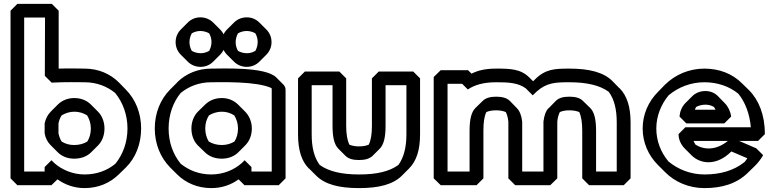

<svg xmlns="http://www.w3.org/2000/svg" viewBox="-20 -915 3970 985"><path d="M516 -256C516 -291 503 -322 482 -343L447 -378L446 -379C424 -401 394 -412 361 -412C328 -412 298 -400 276 -378L241 -343C225 -327 214 -306 209 -282V-231C213 -207 224 -186 240 -170L276 -134L277 -133C299 -112 327 -101 361 -101C397 -101 427 -113 448 -134L483 -169C504 -190 516 -221 516 -256ZM446 -256C446 -231 440 -208 428 -189C411 -178 387 -171 361 -171C336 -171 315 -177 296 -189C289 -200 283 -216 280 -231V-282C283 -297 288 -310 296 -323C314 -334 337 -342 361 -342C386 -342 408 -335 427 -323C438 -305 446 -282 446 -256ZM104 -35V-825H211L210 -526L245 -491C314 -495 384 -493 414 -493C476 -493 529 -472 571 -438C610 -390 634 -326 634 -256C634 -186 611 -123 572 -75C530 -40 476 -20 414 -20C352 -20 296 -45 258 -79L244 -93L209 -58V-35ZM34 0 69 35H244L275 5C312 32 360 50 414 50C485 50 546 23 590 -21L626 -56C676 -105 704 -177 704 -256C704 -335 675 -406 625 -456L590 -492C546 -536 485 -563 414 -563C389 -563 337 -565 281 -563V-860L246 -895H69L34 -860Z M962 -256C962 -221 974 -190 995 -169L1031 -134L1032 -133C1054 -112 1083 -101 1118 -101C1152 -101 1182 -113 1203 -134L1238 -169L1239 -170C1260 -192 1272 -221 1272 -256C1272 -291 1258 -322 1237 -343L1202 -378L1201 -379C1179 -400 1151 -412 1118 -412C1084 -412 1054 -400 1032 -378L996 -343C975 -322 962 -291 962 -256ZM1033 -256C1033 -282 1040 -304 1052 -323C1070 -334 1093 -342 1118 -342C1142 -342 1163 -335 1182 -323C1193 -305 1201 -282 1201 -256C1201 -231 1195 -208 1183 -189C1165 -178 1143 -171 1118 -171C1092 -171 1069 -178 1051 -189C1040 -207 1033 -230 1033 -256ZM1374 -454V-35H1270V-58L1235 -93L1221 -79C1182 -44 1126 -20 1064 -20C1002 -20 949 -41 907 -75C867 -124 845 -186 845 -256C845 -326 868 -391 907 -438C950 -473 1003 -493 1064 -493C1118 -493 1296 -499 1373 -463C1374 -460 1374 -457 1374 -454ZM1445 -454C1445 -465 1441 -474 1433 -482L1432 -483L1397 -518C1342 -573 1124 -563 1064 -563C994 -563 934 -537 889 -493V-492L853 -456C803 -406 774 -335 774 -256C774 -177 803 -107 852 -57L853 -56L888 -21C932 23 993 50 1064 50C1118 50 1166 33 1204 5L1234 35H1410L1445 0ZM1246 -756C1262 -756 1278 -751 1290 -744C1298 -730 1302 -715 1302 -699C1302 -683 1297 -666 1290 -654C1276 -646 1262 -642 1246 -642C1230 -642 1213 -647 1201 -654C1193 -668 1189 -683 1189 -699C1189 -715 1194 -732 1201 -744C1215 -752 1230 -756 1246 -756ZM1246 -826C1220 -826 1197 -816 1180 -799L1145 -764C1128 -747 1118 -725 1118 -699C1118 -673 1128 -651 1145 -634L1180 -599C1197 -582 1220 -572 1246 -572C1272 -572 1294 -582 1311 -599L1346 -634C1363 -651 1373 -673 1373 -699C1373 -725 1363 -747 1346 -764L1311 -799C1294 -816 1272 -826 1246 -826ZM1008 -756C1024 -756 1041 -751 1053 -744C1061 -730 1065 -715 1065 -699C1065 -683 1060 -666 1053 -654C1039 -646 1025 -642 1009 -642C993 -642 976 -647 964 -654C956 -668 952 -683 952 -699C952 -715 957 -732 964 -744C978 -752 992 -756 1008 -756ZM1008 -826C982 -826 960 -816 943 -799L908 -764C891 -747 881 -725 881 -699C881 -673 891 -651 908 -634L943 -599C960 -582 983 -572 1009 -572C1035 -572 1057 -582 1074 -599L1109 -634C1126 -651 1136 -673 1136 -699C1136 -725 1126 -747 1109 -764L1074 -799C1057 -816 1034 -826 1008 -826Z M1686 -478V-269C1686 -211 1695 -173 1716 -152L1751 -117L1752 -116C1768 -100 1791 -94 1822 -94C1854 -94 1877 -101 1893 -117L1928 -152C1949 -173 1958 -211 1958 -269V-478H2065V-226C2065 -158 2051 -106 2024 -69C1978 -35 1912 -20 1822 -20C1732 -20 1665 -36 1620 -69C1592 -107 1579 -158 1579 -226V-478ZM1756 -513 1721 -548H1544L1509 -513V-226C1509 -147 1526 -89 1565 -50H1566L1602 -14C1647 31 1719 50 1822 50C1925 50 1997 31 2042 -14L2078 -50C2117 -89 2135 -146 2135 -226V-513L2100 -548H1923L1888 -513V-269C1888 -227 1883 -196 1872 -173C1859 -167 1842 -164 1822 -164C1802 -164 1786 -167 1772 -173C1762 -195 1756 -227 1756 -269Z M2389 -35H2276V-485H2351L2380 -456C2414 -479 2460 -493 2525 -493C2587 -493 2637 -491 2677 -462L2713 -426L2734 -446C2785 -491 2829 -493 2901 -493C2991 -493 3058 -477 3103 -444C3131 -406 3144 -355 3144 -287V-35H3038V-244C3038 -302 3029 -340 3008 -361L2972 -396L2971 -397C2955 -413 2932 -419 2901 -419C2870 -419 2847 -413 2831 -397L2796 -361H2795C2780 -346 2772 -323 2768 -291V-35H2659V-291C2655 -324 2646 -346 2631 -361L2596 -397C2580 -413 2556 -419 2525 -419C2493 -419 2471 -412 2455 -396L2419 -361C2398 -340 2389 -302 2389 -244ZM2425 35 2460 0V-244C2460 -286 2464 -317 2475 -340C2488 -346 2505 -349 2525 -349C2545 -349 2561 -346 2575 -340C2581 -328 2586 -311 2588 -291V0L2623 35H2803L2839 0V-291C2841 -311 2845 -326 2852 -340C2865 -346 2881 -349 2901 -349C2921 -349 2938 -346 2952 -340C2962 -318 2967 -286 2967 -244V0L3002 35H3180L3215 0V-287C3215 -366 3197 -424 3158 -463H3157L3122 -499C3077 -544 3004 -563 2901 -563C2825 -563 2778 -561 2724 -507L2715 -498L2696 -517C2651 -562 2597 -563 2525 -563C2471 -563 2432 -554 2399 -537L2381 -555H2241L2205 -520V0L2241 35Z M3501 -282H3696L3731 -317C3727 -345 3715 -369 3698 -386L3663 -422C3646 -439 3624 -448 3599 -448C3570 -448 3547 -437 3531 -421L3496 -386L3495 -385C3477 -366 3468 -342 3466 -317ZM3545 -352C3546 -355 3548 -361 3551 -366C3564 -373 3580 -378 3599 -378C3615 -378 3630 -374 3643 -366C3645 -363 3649 -356 3651 -352ZM3772 -192H3869L3904 -227C3904 -325 3873 -402 3822 -453L3786 -488C3737 -537 3670 -563 3594 -563C3515 -563 3444 -532 3392 -481L3391 -480L3356 -444C3307 -395 3277 -329 3277 -256C3277 -184 3306 -118 3355 -69L3391 -33C3442 19 3514 50 3594 50C3683 50 3759 28 3817 -29L3818 -30L3854 -65C3869 -80 3883 -98 3895 -119L3860 -154ZM3714 -192C3653 -142 3590 -146 3548 -173C3545 -178 3541 -185 3538 -192ZM3732 -138 3814 -103C3809 -95 3804 -89 3800 -84C3744 -39 3674 -20 3594 -20C3523 -20 3458 -46 3409 -87C3370 -134 3347 -192 3347 -256C3347 -320 3372 -380 3410 -426C3460 -468 3524 -493 3594 -493C3661 -493 3722 -472 3768 -434C3803 -391 3826 -331 3832 -262H3496L3461 -227C3461 -200 3473 -173 3493 -153L3528 -118C3572 -74 3655 -61 3732 -138Z"/></svg>

Font: Hussar Press
Style: Bold
Weight: 700
Foundry: Cannot Into Space Fonts
Version: Version 1.43